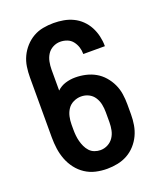

<svg xmlns="http://www.w3.org/2000/svg" viewBox="-139 -831 778 928"><g transform="rotate(-20 250.0 -367.5)"><path d="M252 8Q222 8 193.5 1.5Q165 -5 140.5 -21Q116 -37 98 -60.5Q80 -84 69.5 -111.5Q59 -139 55 -168Q51 -197 51 -226V-535Q51 -562 55 -589Q59 -616 70.5 -640.5Q82 -665 100.5 -685.5Q119 -706 142.5 -719.5Q166 -733 193 -738Q220 -743 247 -743Q273 -743 298.5 -738.5Q324 -734 347 -723Q370 -712 388.5 -694Q407 -676 419 -653.5Q431 -631 437 -605.5Q443 -580 443 -555Q443 -554 443 -553.5Q443 -553 443 -553H332Q332 -553 332 -553.5Q332 -554 332 -554Q332 -572 326.5 -589Q321 -606 310 -620Q299 -634 282 -640.5Q265 -647 247 -647Q227 -647 209 -637.5Q191 -628 180.5 -611.5Q170 -595 166 -575Q162 -555 162 -535V-427Q181 -445 205.5 -452.5Q230 -460 256 -460Q283 -460 309.5 -454Q336 -448 359 -435Q382 -422 400 -401.5Q418 -381 429.5 -356.5Q441 -332 445 -305.5Q449 -279 449 -252V-200Q449 -173 444.5 -146Q440 -119 428.5 -94.5Q417 -70 398.5 -49.5Q380 -29 356.5 -16Q333 -3 306 2.5Q279 8 252 8ZM252 -88Q272 -88 290 -97.5Q308 -107 319 -123.5Q330 -140 334 -160Q338 -180 338 -200V-252Q338 -272 334 -292Q330 -312 319 -329Q308 -346 290 -355Q272 -364 251 -364Q251 -364 251 -364Q251 -364 251 -364Q231 -364 212 -355Q193 -346 182 -329.5Q171 -313 166.5 -293Q162 -273 162 -252V-226Q162 -211 163.5 -195.5Q165 -180 169 -165Q173 -150 179.5 -136Q186 -122 196.5 -110.5Q207 -99 222 -93.5Q237 -88 252 -88Z"/></g></svg>

Font: Iosevka SS08 Regular
Style: Bold
Weight: 700
Monospace: yes
Designer: Belleve Invis
Foundry: Belleve Invis
Version: Version 16.3.4; ttfautohint (v1.8.4)